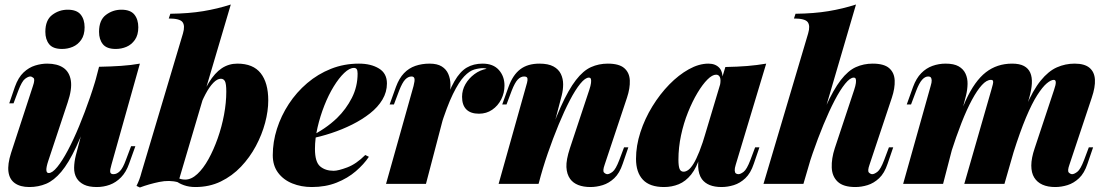

<svg xmlns="http://www.w3.org/2000/svg" viewBox="-20 -815 4907 851"><path d="M391 -354Q352 -237 318 -164.5Q284 -92 251.5 -53.5Q219 -15 184.5 -0.5Q150 14 110 14Q70 14 46 -3Q22 -20 17.5 -53.5Q13 -87 29 -137L126 -434Q136 -463 128.5 -469.5Q121 -476 114 -476Q105 -476 91 -465.5Q77 -455 61 -413L40 -357H21L46 -430Q61 -472 84.5 -494Q108 -516 135.5 -524.5Q163 -533 189 -533Q234 -533 261 -514.5Q288 -496 294 -458Q300 -420 280 -361L194 -102Q176 -48 196 -48Q212 -48 234 -75Q256 -102 281 -149Q306 -196 331 -256.5Q356 -317 379 -383.5Q402 -450 419 -516ZM474 -85Q467 -62 468.5 -52.5Q470 -43 483 -43Q498 -43 511.5 -56.5Q525 -70 538 -106L561 -167H580L552 -89Q539 -52 516.5 -29Q494 -6 466.5 4Q439 14 409 14Q374 14 352.5 3.5Q331 -7 320 -25Q308 -45 308.5 -71.5Q309 -98 316 -126L419 -519Q471 -520 516 -523Q561 -526 600 -533ZM181 -674Q181 -726 211.5 -749Q242 -772 280 -772Q320 -772 337.5 -750.5Q355 -729 355 -694Q355 -660 340 -638.5Q325 -617 302.5 -607.5Q280 -598 255 -598Q215 -598 198 -619Q181 -640 181 -674ZM419 -674Q419 -726 449.5 -749Q480 -772 518 -772Q558 -772 575.5 -750.5Q593 -729 593 -694Q593 -660 578 -638.5Q563 -617 540.5 -607.5Q518 -598 493 -598Q453 -598 436 -619Q419 -640 419 -674Z M959 -466Q943 -466 925.5 -448Q908 -430 891 -398Q874 -366 859 -325Q844 -284 833 -238L852 -336Q879 -405 905.5 -448.5Q932 -492 963 -512.5Q994 -533 1032 -533Q1102 -533 1135.5 -490.5Q1169 -448 1169 -370Q1169 -323 1155 -270.5Q1141 -218 1114 -167.5Q1087 -117 1048 -76Q1009 -35 958.5 -10.5Q908 14 846 14Q818 14 795.5 6Q773 -2 760 -13L767 -26Q775 -23 783 -21Q791 -19 801 -19Q828 -19 854.5 -43.5Q881 -68 904 -109.5Q927 -151 945 -202Q963 -253 973 -306.5Q983 -360 983 -409Q983 -444 977 -455Q971 -466 959 -466ZM770 -7Q731 -18 685.5 -8.5Q640 1 600 16L585 9Q592 -5 597.5 -19.5Q603 -34 607 -50L791 -667Q801 -701 789 -717Q777 -733 728 -733L735 -754Q817 -755 880.5 -765.5Q944 -776 1003 -795Z M1354 -210Q1386 -225 1417 -246Q1448 -267 1474 -292Q1514 -331 1539.5 -381Q1565 -431 1565 -489Q1565 -503 1561 -508.5Q1557 -514 1549 -514Q1529 -514 1505.5 -491.5Q1482 -469 1459 -431.5Q1436 -394 1417.5 -347Q1399 -300 1387.5 -250.5Q1376 -201 1376 -155Q1376 -97 1399 -77.5Q1422 -58 1459 -58Q1479 -58 1519 -73Q1559 -88 1599 -128L1615 -120Q1593 -87 1557 -56Q1521 -25 1472 -5.5Q1423 14 1362 14Q1315 14 1275.5 -2Q1236 -18 1212.5 -49.5Q1189 -81 1189 -127Q1189 -186 1207.5 -244Q1226 -302 1260 -354Q1294 -406 1341.5 -446.5Q1389 -487 1447 -510Q1505 -533 1571 -533Q1624 -533 1659.5 -511.5Q1695 -490 1695 -445Q1695 -407 1675 -373.5Q1655 -340 1620 -312.5Q1585 -285 1541 -263Q1497 -241 1448.5 -225Q1400 -209 1353 -200Z M1868 0H1691L1813 -434Q1819 -457 1817 -466.5Q1815 -476 1804 -476Q1789 -476 1776 -462.5Q1763 -449 1749 -413L1726 -352H1707L1735 -430Q1749 -468 1770.5 -490.5Q1792 -513 1821 -523Q1850 -533 1884 -533Q1918 -533 1938 -520.5Q1958 -508 1967 -487Q1976 -466 1976.5 -441.5Q1977 -417 1971 -393ZM2123 -513Q2104 -513 2082.5 -507Q2061 -501 2037.5 -476.5Q2014 -452 1987.5 -398Q1961 -344 1931 -248Q1901 -152 1868 -3L1889 -143Q1919 -260 1944 -335.5Q1969 -411 1994 -454.5Q2019 -498 2049 -515.5Q2079 -533 2119 -533Q2166 -533 2191 -505Q2216 -477 2216 -436Q2216 -403 2201.5 -374.5Q2187 -346 2161.5 -328.5Q2136 -311 2103 -311Q2066 -311 2047 -330Q2028 -349 2028 -386Q2028 -416 2043 -442Q2058 -468 2083 -486.5Q2108 -505 2137 -510Q2134 -511 2130.5 -512Q2127 -513 2123 -513Z M2367 0H2190L2312 -434Q2317 -450 2318 -459Q2319 -468 2315.5 -472Q2312 -476 2303 -476Q2288 -476 2275 -462.5Q2262 -449 2248 -413L2225 -352H2206L2234 -430Q2253 -483 2286 -508Q2319 -533 2371 -533Q2410 -533 2433 -520.5Q2456 -508 2466 -487Q2476 -466 2476 -441.5Q2476 -417 2470 -393ZM2390 -143Q2431 -265 2465.5 -341.5Q2500 -418 2532.5 -460Q2565 -502 2599.5 -517.5Q2634 -533 2674 -533Q2724 -533 2747 -513Q2770 -493 2771.5 -458.5Q2773 -424 2759 -382L2660 -85Q2650 -57 2657.5 -50Q2665 -43 2672 -43Q2681 -43 2695 -53.5Q2709 -64 2725 -106L2746 -162H2765L2740 -89Q2726 -47 2702.5 -25Q2679 -3 2651.5 5.5Q2624 14 2597 14Q2566 14 2543 5Q2520 -4 2507 -22Q2492 -43 2490.5 -74.5Q2489 -106 2506 -158L2592 -417Q2598 -435 2599.5 -447Q2601 -459 2599 -465Q2597 -471 2590 -471Q2574 -471 2552 -444Q2530 -417 2505.5 -370Q2481 -323 2456 -262.5Q2431 -202 2408 -135.5Q2385 -69 2368 -3Z M3010 -54Q3020 -54 3031 -62Q3042 -70 3054 -89.5Q3066 -109 3080 -144Q3094 -179 3110 -234L3084 -125Q3068 -72 3043.5 -41.5Q3019 -11 2988.5 1.5Q2958 14 2923 14Q2860 14 2829.5 -18.5Q2799 -51 2799 -111Q2799 -169 2818.5 -229Q2838 -289 2871.5 -343.5Q2905 -398 2946.5 -440.5Q2988 -483 3033 -508Q3078 -533 3120 -533Q3152 -533 3169.5 -513Q3187 -493 3182 -442L3171 -436Q3176 -461 3171 -472.5Q3166 -484 3154 -484Q3137 -484 3115.5 -462.5Q3094 -441 3071.5 -403.5Q3049 -366 3029.5 -317.5Q3010 -269 2998.5 -215Q2987 -161 2987 -107Q2987 -79 2992 -66.5Q2997 -54 3010 -54ZM3195 -518Q3250 -519 3292.5 -522.5Q3335 -526 3376 -533L3241 -85Q3236 -69 3236.5 -59.5Q3237 -50 3241.5 -46.5Q3246 -43 3253 -43Q3262 -43 3276 -53.5Q3290 -64 3306 -106L3327 -162H3346L3321 -89Q3307 -47 3283.5 -25Q3260 -3 3232.5 5.5Q3205 14 3178 14Q3117 14 3091 -21Q3076 -42 3074.5 -76Q3073 -110 3087 -158Z M3541 0H3364L3562 -667Q3572 -701 3560 -717Q3548 -733 3499 -733L3506 -754Q3588 -755 3651.5 -765.5Q3715 -776 3774 -795ZM3564 -143Q3605 -265 3639.5 -341.5Q3674 -418 3706.5 -460Q3739 -502 3773.5 -517.5Q3808 -533 3848 -533Q3898 -533 3921 -513Q3944 -493 3945.5 -458.5Q3947 -424 3933 -382L3834 -85Q3824 -57 3831.5 -50Q3839 -43 3846 -43Q3855 -43 3869 -53.5Q3883 -64 3899 -106L3920 -162H3939L3914 -89Q3900 -47 3876.5 -25Q3853 -3 3825.5 5.5Q3798 14 3771 14Q3718 14 3693 -9.5Q3668 -33 3666.5 -72.5Q3665 -112 3680 -158L3766 -417Q3772 -435 3773.5 -447Q3775 -459 3773 -465Q3771 -471 3764 -471Q3748 -471 3726 -444Q3704 -417 3679.5 -370Q3655 -323 3630 -262.5Q3605 -202 3582 -135.5Q3559 -69 3542 -3Z M4160 0H3983L4105 -434Q4110 -450 4109.5 -459Q4109 -468 4105.5 -472Q4102 -476 4094 -476Q4080 -476 4067 -461.5Q4054 -447 4041 -413L4018 -352H3999L4027 -430Q4041 -468 4063 -490.5Q4085 -513 4113 -523Q4141 -533 4171 -533Q4208 -533 4229 -521Q4250 -509 4259.5 -488.5Q4269 -468 4268.5 -443Q4268 -418 4262 -393ZM4374 -417Q4378 -431 4380.5 -441Q4383 -451 4381.5 -456Q4380 -461 4372 -461Q4353 -461 4332 -438Q4311 -415 4288 -372.5Q4265 -330 4241.5 -270Q4218 -210 4194 -135L4181 -143Q4221 -284 4260.5 -370Q4300 -456 4349.5 -494.5Q4399 -533 4466 -533Q4499 -533 4518.5 -522.5Q4538 -512 4546.5 -492.5Q4555 -473 4553.5 -445Q4552 -417 4542 -382L4432 0H4254ZM4652 -417Q4660 -440 4659.5 -450.5Q4659 -461 4651 -461Q4638 -461 4619.5 -445.5Q4601 -430 4577.5 -393.5Q4554 -357 4527.5 -294Q4501 -231 4471 -136L4460 -141Q4493 -262 4525.5 -338.5Q4558 -415 4592.5 -457.5Q4627 -500 4664.5 -516.5Q4702 -533 4743 -533Q4787 -533 4809 -514.5Q4831 -496 4833 -462.5Q4835 -429 4819 -382L4720 -85Q4710 -57 4717.5 -50Q4725 -43 4732 -43Q4741 -43 4755 -53.5Q4769 -64 4785 -106L4806 -162H4825L4800 -89Q4786 -47 4762.5 -25Q4739 -3 4711.5 5.5Q4684 14 4657 14Q4624 14 4600.5 3.5Q4577 -7 4564 -28Q4551 -49 4551 -81.5Q4551 -114 4566 -158Z"/></svg>

Font: Playfair Display Black
Style: Italic
Weight: 900
Italic angle: -14°
Designer: Claus Eggers Sørensen
Foundry: Claus Eggers Sørensen
Version: Version 1.203